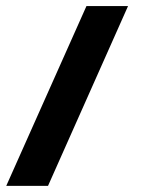

<svg xmlns="http://www.w3.org/2000/svg" viewBox="-84 -358 485 621"><path d="M71.3 243.2 330.1 -338.3H195.6L-63.8 243.2Z"/></svg>

Font: Estedad-FD VF
Style: Regular
Weight: 100
Designer: Amin Abedi
Version: Version 7.3